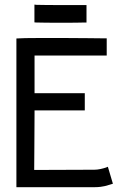

<svg xmlns="http://www.w3.org/2000/svg" viewBox="-20 -795 558 817"><path d="M348.1 -773.4V-699.2H339.8Q311.5 -698.2 241.2 -698.2Q168.5 -698.2 135.3 -699.2L126.5 -699.7V-775.4L135.7 -774.4Q167.5 -773.4 259.8 -773.4Q259.8 -773.4 339.8 -773.4ZM49.8 -631.3Q77.1 -633.3 149.4 -633.3Q149.4 -633.3 197.3 -633.3H251Q292 -633.3 352.3 -632.6Q412.6 -631.8 426.3 -631.8H434.1V-558.6H127V-398.4H340.8V-325.2H127V-310.5Q127 -253.4 126.2 -168.2Q125.5 -83 125.5 -71.8L381.8 -72.8Q394 -72.8 408.2 -75.9Q422.4 -79.1 430.7 -82L439 -85.4L460.4 -13.2Q456.1 -11.7 444.3 -8.3Q432.6 -4.9 426.3 -3.2Q419.9 -1.5 408 0Q396 1.5 382.8 1.5H49.8Z"/></svg>

Font: FantasqueSansM Nerd Font
Style: Regular
Weight: 400
Monospace: yes
Designer: Jany Belluz
Version: Version 1.8.0 ; ttfautohint (v1.8.2);Nerd Fonts 3.4.0